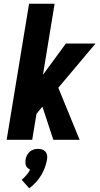

<svg xmlns="http://www.w3.org/2000/svg" viewBox="-20 -755 540 1037"><path d="M268 0 209 -179 177 -140 154 0H16L137 -735H275L212 -351L336 -520H496L295 -281L410 0ZM138 262 97 216Q111 205 122.5 191Q134 177 143 161Q136 158 129.5 152.5Q123 147 120.5 140Q118 133 117.5 124.5Q117 116 118 107Q120 95 125.5 84Q131 73 140.5 64.5Q150 56 162 52.5Q174 49 186 49Q198 49 208 52.5Q218 56 225.5 64.5Q233 73 234.5 84Q236 95 234 107Q230 129 222 150.5Q214 172 202 192Q190 212 174 229.5Q158 247 138 262Z"/></svg>

Font: Iosevka Heavy Oblique
Style: Regular
Weight: 900
Italic angle: -9°
Monospace: yes
Designer: Belleve Invis
Foundry: Belleve Invis
Version: Version 32.5.0; ttfautohint (v1.8.4)